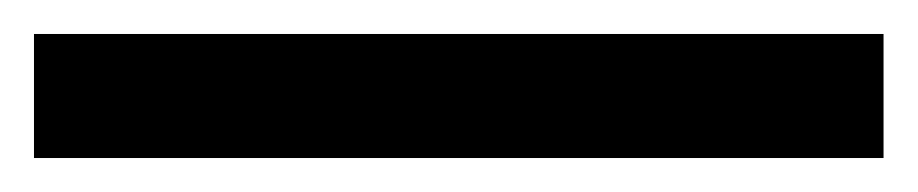

<svg xmlns="http://www.w3.org/2000/svg" viewBox="-20 54 540 113"><path d="M0 147V74H500V147Z"/></svg>

Font: Bree Serif
Style: Regular
Weight: 400
Designer: Veronika Burian, Jos Scaglione
Foundry: TypeTogether
Version: Version 1.002